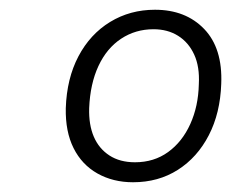

<svg xmlns="http://www.w3.org/2000/svg" viewBox="-20 -757 474 394"><path d="M253 -383Q212 -383 180 -401Q148 -419 131 -453Q114 -487 115 -535Q117 -596 141 -641.5Q165 -687 206 -712Q247 -737 298 -737Q361 -737 399 -697.5Q437 -658 434 -585Q432 -525 408.5 -479.5Q385 -434 345 -408.5Q305 -383 253 -383ZM257 -424Q296 -424 325 -445Q354 -466 370.5 -502.5Q387 -539 388 -584Q390 -620 378.5 -645Q367 -670 345.5 -683.5Q324 -697 295 -697Q258 -697 228.5 -677.5Q199 -658 182 -621.5Q165 -585 163 -535Q162 -501 172.5 -476.5Q183 -452 204.5 -438Q226 -424 257 -424Z"/></svg>

Font: Mona Sans ExtraLight Light
Style: Italic
Weight: 300
Italic angle: -11.6951°
Version: Version 2.000